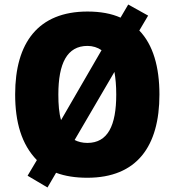

<svg xmlns="http://www.w3.org/2000/svg" viewBox="-20 -869 772 849"><path d="M685 -451C685 -573 657 -671 596 -734L635 -800L547 -849L513 -791C473 -809 424 -818 367 -818C149 -818 47 -680 47 -452C47 -329 75 -231 143 -161L102 -92L190 -40L228 -105C268 -90 314 -83 366 -83C586 -83 685 -223 685 -451ZM238 -451C238 -588 276 -666 367 -666C390 -666 412 -659 429 -647L250 -338C241 -369 238 -407 238 -451ZM494 -451C494 -314 457 -237 366 -237C345 -237 325 -242 310 -250L486 -551C491 -523 494 -490 494 -451Z"/></svg>

Font: Noto Sans Kannada UI SemiCondensed Black
Style: Regular
Weight: 900
Width: 4
Designer: Jelle Bosma - Monotype Design Team
Foundry: Monotype Imaging Inc.
Version: Version 2.005